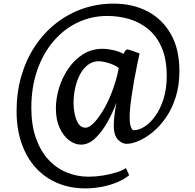

<svg xmlns="http://www.w3.org/2000/svg" viewBox="-20 -785 1074 1060"><path d="M71.5 -172Q71.5 -275 97.8 -365.2Q124 -455.5 172.5 -529Q221 -602.5 287.8 -655.2Q354.5 -708 435.5 -736.5Q516.5 -765 608 -765Q712 -765 794 -722.5Q876 -680 923.2 -597Q970.5 -514 970.5 -393Q970.5 -313 950 -248.5Q929.5 -184 896 -135.8Q862.5 -87.5 823.2 -55.5Q784 -23.5 746 -7.2Q708 9 679.5 9Q654 9 632.5 -12.8Q611 -34.5 608.5 -76.5Q607 -98.5 610.2 -133Q613.5 -167.5 622.5 -218Q601.5 -160.5 571.2 -107.5Q541 -54.5 504.5 -20.5Q468 13.5 427 13.5Q393.5 13.5 361.8 -10.2Q330 -34 309.2 -78.8Q288.5 -123.5 288.5 -186.5Q288.5 -241.5 306 -299.2Q323.5 -357 357 -406Q390.5 -455 438.2 -485.2Q486 -515.5 546 -515.5Q572.5 -515.5 604.5 -508.5Q636.5 -501.5 662.5 -487.5Q665.5 -496.5 672.2 -505.2Q679 -514 688 -511.5Q697.5 -509 707.5 -505.5Q717.5 -502 728.2 -498Q739 -494 750.5 -490Q745 -465 736.8 -425.2Q728.5 -385.5 720.2 -339.2Q712 -293 705.5 -247.5Q699 -202 696.5 -165.5Q693.5 -114.5 700.8 -90.2Q708 -66 718 -66Q747.5 -66 779.5 -86.8Q811.5 -107.5 839 -146.8Q866.5 -186 883.5 -241.2Q900.5 -296.5 900.5 -365.5Q900.5 -458 873 -521.8Q845.5 -585.5 798.8 -624Q752 -662.5 693.5 -679.8Q635 -697 572.5 -697Q484.5 -697 408.2 -660.5Q332 -624 274.8 -556.8Q217.5 -489.5 185.2 -396.5Q153 -303.5 153 -189.5Q153 -95.5 177.8 -24.2Q202.5 47 246 94.8Q289.5 142.5 347 166.5Q404.5 190.5 470 190.5Q508 190.5 548 184Q588 177.5 622 167Q656 156.5 675.5 143L693 182.5Q667.5 204 629.2 220.2Q591 236.5 545.2 245.8Q499.5 255 451.5 255Q366 255 296.2 225.2Q226.5 195.5 176.2 139.8Q126 84 98.8 5Q71.5 -74 71.5 -172ZM386 -214Q386 -186 392.5 -154.8Q399 -123.5 413.2 -101.8Q427.5 -80 451.5 -80Q474 -80 502.5 -111Q531 -142 558.8 -192Q586.5 -242 606 -299.5Q612.5 -317.5 618.2 -336.8Q624 -356 628.5 -374.8Q633 -393.5 635.5 -409Q626.5 -418.5 606 -427.2Q585.5 -436 563.2 -441.5Q541 -447 525.5 -447Q492 -447 465.8 -427.2Q439.5 -407.5 421.8 -374Q404 -340.5 395 -299Q386 -257.5 386 -214Z"/></svg>

Font: Merriweather 20pt SemiBold
Style: Regular
Weight: 600
Version: Version 2.100